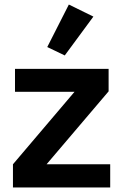

<svg xmlns="http://www.w3.org/2000/svg" viewBox="-20 -825 542 845"><path d="M37 0V-102L308 -421H46V-522H458V-423L185 -102H465V0ZM265 -581 188 -618 283 -805 391 -752Z"/></svg>

Font: IBM Plex Sans SmBld
Style: Regular
Weight: 600
Designer: Mike Abbink, Paul van der Laan, Pieter van Rosmalen
Foundry: Bold Monday
Version: Version 3.005